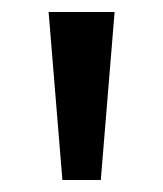

<svg xmlns="http://www.w3.org/2000/svg" viewBox="-20 -725 271 320"><path d="M84 -425 61 -705H171L148 -425Z"/></svg>

Font: Nunito Sans 12pt ExtraLight 10pt Medium
Style: Regular
Weight: 500
Version: Version 3.101;gftools[0.9.27]